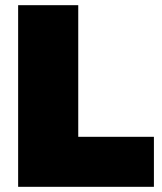

<svg xmlns="http://www.w3.org/2000/svg" viewBox="-20 -721 624 741"><path d="M50 -701H282V-193H574V0H50Z"/></svg>

Font: MontserratBlack
Style: Regular
Weight: 900
Designer: Julieta Ulanovsky
Foundry: Julieta Ulanovsky
Version: Version 4.000